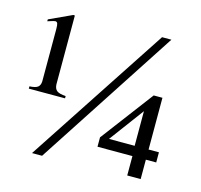

<svg xmlns="http://www.w3.org/2000/svg" viewBox="-101 -786 952 910"><g transform="rotate(15 375.0 -331.0)"><path d="M215.8 -288.1V-276.9H38.1V-288.1Q66.9 -289.6 78.4 -298.1Q89.8 -306.6 90.8 -326.2V-583Q90.8 -603.5 87.9 -610.8Q85 -618.2 76.2 -618.2Q71.3 -618.2 40 -607.9V-617.2L151.9 -668.9L159.2 -668V-330.1Q160.2 -308.6 172.4 -299.3Q184.6 -290 215.8 -288.1ZM711.9 -145V-95.2H661.1V0H595.2V-95.2H423.8V-141.1L618.2 -398.9H661.1V-145ZM592.8 -145V-314.9L466.8 -145ZM630.9 -675.8 181.2 14.2H131.8L585 -675.8Z"/></g></svg>

Font: Accordance
Style: Regular
Weight: 400
Version: Version 1.1 (build May 11, 2018) Miklal Software Solutions, 